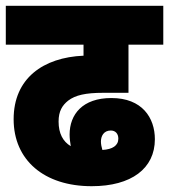

<svg xmlns="http://www.w3.org/2000/svg" viewBox="-20 -642 583 662"><path d="M296 0C433 0 514 -61 514 -162C514 -236 470 -304 364 -304C265 -304 220 -248 220 -178C220 -164 222 -151 224 -138C197 -154 182 -182 182 -223C182 -259 195 -279 215 -295C240 -314 275 -322 336 -322H423V-488H543V-622H0V-488H268V-450C129 -444 27 -372 27 -231C27 -90 132 0 296 0ZM328 -154C328 -172 337 -192 362 -192C378 -192 388 -181 388 -164C388 -140 368 -127 333 -125C330 -135 328 -145 328 -154Z"/></svg>

Font: Noto Sans Condensed Black
Style: Italic
Weight: 900
Width: 3
Italic angle: -12°
Designer: Monotype Design Team
Foundry: Monotype Imaging Inc.
Version: Version 2.013